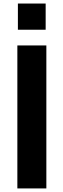

<svg xmlns="http://www.w3.org/2000/svg" viewBox="-20 -1054 355 1074"><path d="M77.1 0V-799.8H239.3V0ZM80.1 -887.7V-1034.2H235.4V-887.7Z"/></svg>

Font: Gothic A1 Black
Style: Regular
Weight: 900
Version: Version 2.50